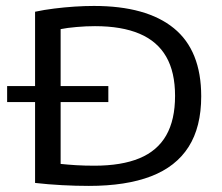

<svg xmlns="http://www.w3.org/2000/svg" viewBox="-20 -621 748 646"><path d="M4 -277.5V-331.5H344.5V-277.5ZM279 4.5Q235.5 4.5 188.8 2Q142 -0.5 98 -5.5V-581.5Q128 -588 162.2 -592.2Q196.5 -596.5 231 -598.8Q265.5 -601 296 -601Q473 -601 565 -526Q657 -451 657 -297Q657 -193.5 614.5 -126.8Q572 -60 488 -27.8Q404 4.5 279 4.5ZM297.5 -63.5Q389 -63.5 449.2 -88.5Q509.5 -113.5 539.2 -165.5Q569 -217.5 569 -298.5Q569 -378.5 539.2 -430.2Q509.5 -482 449.5 -507.5Q389.5 -533 299.5 -533Q270 -533 238 -530.2Q206 -527.5 184 -523V-69.5Q207.5 -67 236.2 -65.2Q265 -63.5 297.5 -63.5Z"/></svg>

Font: Encode Sans SC Expanded
Style: Regular
Weight: 400
Width: 7
Designer: Multiple Designers
Foundry: Impallari Type
Version: Version 3.002